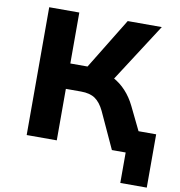

<svg xmlns="http://www.w3.org/2000/svg" viewBox="-93 -790 977 1043"><g transform="rotate(10 395.5 -268.5)"><path d="M640 168V0H584V-126H786V168ZM94 0V-705H260V-424H365L339 -398L527 -705H715L497 -367L420 -416Q465 -408 503.5 -387.5Q542 -367 573 -333.5Q604 -300 626 -255L750 0H564L472 -200Q451 -244 422 -264Q393 -284 344 -284H260V0Z"/></g></svg>

Font: Nunito Sans 6pt ExtraBold
Style: Regular
Weight: 800
Version: Version 3.101;gftools[0.9.27]